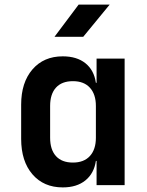

<svg xmlns="http://www.w3.org/2000/svg" viewBox="-20 -805 640 835"><path d="M217 -645 322 -785H457L342 -645ZM253 10Q170 10 121 -47Q72 -104 72 -201V-350Q72 -446 121 -503Q170 -560 253 -560Q314 -560 351.5 -530Q389 -500 397 -445H400V-550H522V0H400V-105H397Q389 -51 351.5 -20.5Q314 10 253 10ZM297 -98Q345 -98 371 -126.5Q397 -155 397 -206V-344Q397 -395 371 -423.5Q345 -452 297 -452Q249 -452 223.5 -424Q198 -396 198 -344V-206Q198 -154 223.5 -126Q249 -98 297 -98Z"/></svg>

Font: NKDuy Mono
Style: Bold
Weight: 700
Monospace: yes
Designer: NKDuy
Foundry: NKDuy
Version: Version 2.251; ttfautohint (v1.8.4.7-5d5b)